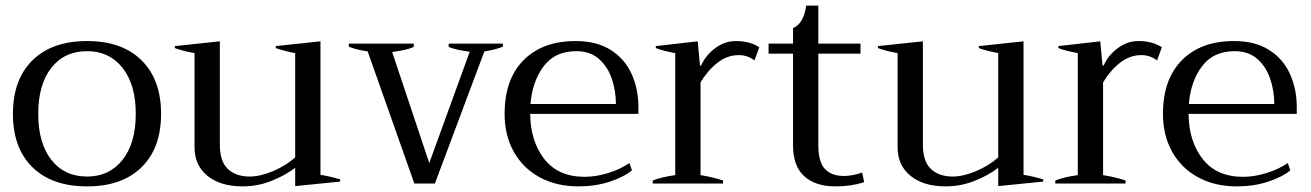

<svg xmlns="http://www.w3.org/2000/svg" viewBox="-20 -653 4664 683"><path d="M26 -248Q26 -370 95.5 -438.5Q165 -507 290 -507Q414 -507 483.5 -438.5Q553 -370 553 -248Q553 -126 483.5 -58Q414 10 290 10Q165 10 95.5 -58Q26 -126 26 -248ZM463 -248Q463 -352 416 -411.5Q369 -471 290 -471Q209 -471 162.5 -411.5Q116 -352 116 -248Q116 -144 162.5 -84.5Q209 -25 290 -25Q369 -25 416 -84.5Q463 -144 463 -248Z M1190 -15V-7L1030 9V-56Q993 -28 944.5 -9Q896 10 843 10Q764 10 718 -27.5Q672 -65 672 -129V-464Q628 -472 602 -482V-489L762 -506V-139Q762 -79 790.5 -52Q819 -25 868 -25Q905 -25 950.5 -44Q996 -63 1030 -93V-464Q988 -472 961 -482V-489L1120 -506V-31Q1149 -27 1190 -15Z M1288 -470Q1243 -477 1221 -487V-498H1452V-486Q1428 -475 1375 -468L1507 -73L1651 -469Q1603 -475 1576 -486V-498H1769V-487Q1745 -477 1703 -470L1527 0H1454Z M2251 -248H1866Q1867 -150 1916.5 -87Q1966 -24 2060 -24Q2100 -24 2143.5 -37.5Q2187 -51 2219 -73L2228 -47Q2199 -23 2148.5 -6.5Q2098 10 2038 10Q1959 10 1899.5 -22.5Q1840 -55 1807.5 -113.5Q1775 -172 1775 -248Q1775 -371 1842.5 -439Q1910 -507 2028 -507Q2103 -507 2153 -475Q2203 -443 2227 -389.5Q2251 -336 2251 -271ZM2171 -283Q2171 -328 2157 -371Q2143 -414 2111.5 -442.5Q2080 -471 2030 -471Q1955 -471 1914.5 -418Q1874 -365 1867 -283Z M2302 -11Q2336 -24 2382 -30V-464Q2338 -472 2313 -482V-489L2462 -506L2470 -420H2474Q2490 -456 2524 -481.5Q2558 -507 2598 -507Q2647 -507 2681 -485L2664 -438Q2639 -457 2608 -457Q2567 -457 2532 -429.5Q2497 -402 2472 -360V-30Q2516 -23 2552 -11V0H2302Z M3054 -5Q3009 10 2952 10Q2881 10 2841 -26Q2801 -62 2801 -137V-462H2714V-498H2801V-553Q2839 -569 2848 -633H2891V-498H3041V-462H2891V-137Q2891 -77 2914.5 -52Q2938 -27 2982 -27Q3011 -27 3047 -39Z M3691 -15V-7L3531 9V-56Q3494 -28 3445.5 -9Q3397 10 3344 10Q3265 10 3219 -27.5Q3173 -65 3173 -129V-464Q3129 -472 3103 -482V-489L3263 -506V-139Q3263 -79 3291.5 -52Q3320 -25 3369 -25Q3406 -25 3451.5 -44Q3497 -63 3531 -93V-464Q3489 -472 3462 -482V-489L3621 -506V-31Q3650 -27 3691 -15Z M3734 -11Q3768 -24 3814 -30V-464Q3770 -472 3745 -482V-489L3894 -506L3902 -420H3906Q3922 -456 3956 -481.5Q3990 -507 4030 -507Q4079 -507 4113 -485L4096 -438Q4071 -457 4040 -457Q3999 -457 3964 -429.5Q3929 -402 3904 -360V-30Q3948 -23 3984 -11V0H3734Z M4593 -248H4208Q4209 -150 4258.5 -87Q4308 -24 4402 -24Q4442 -24 4485.5 -37.5Q4529 -51 4561 -73L4570 -47Q4541 -23 4490.5 -6.5Q4440 10 4380 10Q4301 10 4241.5 -22.5Q4182 -55 4149.5 -113.5Q4117 -172 4117 -248Q4117 -371 4184.5 -439Q4252 -507 4370 -507Q4445 -507 4495 -475Q4545 -443 4569 -389.5Q4593 -336 4593 -271ZM4513 -283Q4513 -328 4499 -371Q4485 -414 4453.5 -442.5Q4422 -471 4372 -471Q4297 -471 4256.5 -418Q4216 -365 4209 -283Z"/></svg>

Font: Trirong
Style: Regular
Weight: 400
Designer: Katatrad Team
Foundry: CadsonDemak
Version: Version 1.001